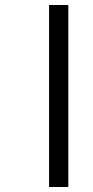

<svg xmlns="http://www.w3.org/2000/svg" viewBox="-20 -682 372 767"><path d="M176 -662H253V65H176Z"/></svg>

Font: Noto Serif Sinhala SemiCondensed
Style: Bold
Weight: 700
Width: 4
Designer: Jelle Bosma - Monotype Design Team
Foundry: Monotype Imaging Inc.
Version: Version 2.007; ttfautohint (v1.8.4.7-5d5b)